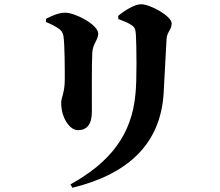

<svg xmlns="http://www.w3.org/2000/svg" viewBox="-20 -813 1040 907"><path d="M322 74C580 11 738 -129 753 -372C757 -432 763 -574 767 -631C769 -661 791 -674 791 -702C791 -737 690 -793 646 -793C616 -793 568 -763 538 -738L539 -723C560 -715 582 -707 599 -696C618 -684 620 -675 622 -648C625 -597 627 -437 620 -370C603 -176 500 -46 313 58ZM197 -709C220 -700 243 -688 257 -678C271 -668 277 -659 280 -641C286 -598 286 -488 286 -437C286 -375 269 -352 269 -327C269 -257 309 -198 348 -198C390 -198 414 -225 414 -285C414 -367 413 -520 416 -564C418 -607 444 -624 444 -654C444 -696 336 -753 288 -753C257 -753 224 -738 197 -724Z"/></svg>

Font: Noto Serif CJK SC Black
Style: Regular
Weight: 900
Designer: Ryoko NISHIZUKA 西塚涼子 (kana & ideographs); Frank Grießhammer (Latin, Greek & Cyrillic); Wenlong ZHANG 张文龙 (bopomofo); San
Foundry: Adobe
Version: Version 2.001;hotconv 1.1.0;makeotfexe 2.6.0